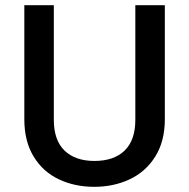

<svg xmlns="http://www.w3.org/2000/svg" viewBox="-20 -715 730 742"><path d="M188 -695V-252Q188 -173 229.5 -133Q271 -93 345 -93Q420 -93 461.5 -133Q503 -173 503 -252V-695H617V-254Q617 -169 580 -110Q543 -51 481 -22Q419 7 344 7Q269 7 207.5 -22Q146 -51 110 -110Q74 -169 74 -254V-695Z"/></svg>

Font: A Bank Premium Med
Style: Regular
Weight: 500
Designer: Ninad Kale (Devanagari), Jonny Pinhorn (Latin), Htun Naung (Myanmar)
Foundry: Indian Type Foundry
Version: 4.004